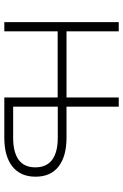

<svg xmlns="http://www.w3.org/2000/svg" viewBox="144 -728 583 912"><g transform="rotate(90 436.0 -271.5)"><path d="M475.1 0V-42H633.8Q702.6 -42 738.5 -68.1Q774.4 -94.2 774.4 -147.5Q774.4 -200.7 738.5 -227.3Q702.6 -253.9 633.8 -253.9H474.6V-295.4H634.3Q721.7 -295.4 770.3 -257.8Q818.8 -220.2 818.8 -148.4Q818.8 -76.7 770.3 -38.3Q721.7 0 634.3 0ZM84.5 0V-543.5H128.4V0ZM116.2 -253.4V-295.4H452.6V-253.4ZM442.4 0V-543.5H486.3V0Z"/></g></svg>

Font: Inter 18pt ExtraLight
Style: Regular
Weight: 250
Designer: Rasmus Andersson
Foundry: rsms
Version: Version 4.001;git-66647c0bb